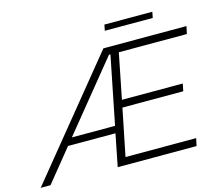

<svg xmlns="http://www.w3.org/2000/svg" viewBox="-162 -984 1307 1134"><g transform="rotate(-15 491.5 -417.0)"><path d="M-48 0 523 -700H1031L1021 -654H605L550 -378H922L913 -333H541L483 -46H915L905 0H423L462 -197H172L12 0ZM207 -240H471L554 -655H545ZM558 -798 565 -834H858L851 -798Z"/></g></svg>

Font: Montserrat Light
Style: Italic
Weight: 300
Italic angle: -11.3°
Designer: Julieta Ulanovsky
Foundry: Julieta Ulanovsky
Version: Version 9.000; ttfautohint (v1.8.4.7-5d5b)